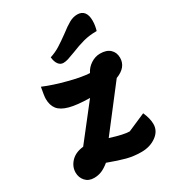

<svg xmlns="http://www.w3.org/2000/svg" viewBox="-210 -987 1028 1132"><g transform="rotate(-30 304.5 -421.0)"><path d="M539 -168Q560 -121 560 -83Q560 -36 518 -5.5Q476 25 417 25Q365 25 319 13Q273 1 203 -25Q175 -2 151 8Q127 18 99 18Q62 18 40.5 -6Q19 -30 19 -64Q19 -104 49 -136Q79 -168 134 -174L313 -403Q226 -404 176 -417.5Q126 -431 105 -458Q84 -485 84 -528Q84 -548 95 -605Q161 -577 249 -554.5Q337 -532 386 -530Q401 -561 431 -580.5Q461 -600 494 -600Q538 -600 561.5 -578Q585 -556 585 -520Q585 -455 508 -426L290 -143Q378 -115 417 -115ZM232 -726Q269 -738 299.5 -757Q330 -776 371 -806Q411 -837 438 -852Q465 -867 493 -867Q523 -867 538.5 -847.5Q554 -828 554 -791Q554 -758 544 -725Q494 -725 453 -714Q412 -703 363 -683Q329 -670 312.5 -665Q296 -660 281 -660Q261 -660 248 -677.5Q235 -695 232 -726Z"/></g></svg>

Font: Lemonada SemiBold
Style: Regular
Weight: 600
Designer: Mohamed Gaber (Arabic) Eduardo Tunni (Latin)
Foundry: Kief Type Foundry
Version: Version 3.006